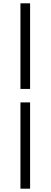

<svg xmlns="http://www.w3.org/2000/svg" viewBox="-20 -856 305 1155"><path d="M103 -836H161V-321H103ZM103 -240H161V279H103Z"/></svg>

Font: Source Han Sans CN Normal
Style: Regular
Weight: 350
Designer: Ryoko NISHIZUKA 西塚涼子 (kana, bopomofo & ideographs); Paul D. Hunt (Latin, Greek & Cyrillic); Sandoll Communications 산돌커뮤니
Foundry: Adobe
Version: Version 2.004;hotconv 1.0.118;makeotfexe 2.5.65603